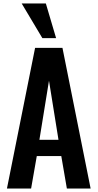

<svg xmlns="http://www.w3.org/2000/svg" viewBox="-20 -1086 562 1106"><path d="M224.1 -866.2 105 -1065.9H244.1L303.2 -866.2ZM20 0 182.1 -810.1H339.8L502 0H365.2L333 -187H191.9L159.2 0ZM207 -280.8H316.9L262.2 -621.1Z"/></svg>

Font: Oswald Medium
Style: Regular
Weight: 500
Designer: Vernon Adams
Foundry: Vernon Adams
Version: Version 4.103